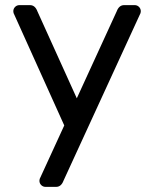

<svg xmlns="http://www.w3.org/2000/svg" viewBox="-20 -540 597 750"><path d="M199 190H158Q148 190 141 183Q134 176 134 166Q134 162 135 159L231 -50L33 -489Q32 -492 32 -496Q32 -506 39 -513Q46 -520 56 -520H97Q117 -520 126 -496L280 -156L436 -496Q445 -520 465 -520H506Q516 -520 523 -513Q530 -506 530 -496Q530 -492 529 -489L228 166Q219 190 199 190Z"/></svg>

Font: Rubik
Style: Regular
Weight: 400
Designer: Hubert & Fischer
Foundry: Hubert & Fischer
Version: Version 1.100